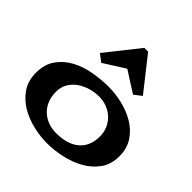

<svg xmlns="http://www.w3.org/2000/svg" viewBox="-205 -945 1114 1114"><g transform="rotate(45 352.5 -387.5)"><path d="M695.3 -236.3Q695.3 -168.9 661.6 -122.6Q627.9 -76.2 575.7 -47.4Q523.4 -18.6 461.9 -5.4Q400.4 7.8 344.7 7.8Q290 7.8 231 -5.9Q171.9 -19.5 122.6 -48.8Q73.2 -78.1 41.5 -124.5Q9.8 -170.9 9.8 -236.3Q9.8 -307.6 43.9 -354.5Q78.1 -401.4 130.4 -428.7Q182.6 -456.1 245.6 -466.8Q308.6 -477.5 367.2 -477.5Q420.9 -477.5 479 -463.9Q537.1 -450.2 585.4 -421.4Q633.8 -392.6 664.6 -346.7Q695.3 -300.8 695.3 -236.3ZM534.2 -238.3Q534.2 -273.4 521 -302.7Q507.8 -332 484.9 -353.5Q461.9 -375 431.6 -386.7Q401.4 -398.4 367.2 -398.4Q332 -398.4 296.9 -388.2Q261.7 -377.9 233.4 -358.4Q205.1 -338.9 187.5 -309.1Q169.9 -279.3 169.9 -241.2Q169.9 -203.1 182.1 -171.9Q194.3 -140.6 217.3 -118.2Q240.2 -95.7 271.5 -83.5Q302.7 -71.3 340.8 -71.3Q381.8 -71.3 417 -80.6Q452.1 -89.8 478.5 -110.4Q504.9 -130.9 519.5 -162.6Q534.2 -194.3 534.2 -238.3ZM543.9 -580.1 498 -544.9 368.2 -627.9 237.3 -544.9 191.4 -580.1 352.5 -783.2H383.8Z"/></g></svg>

Font: Fontdiner Swanky
Style: Regular
Weight: 400
Designer: Font Diner, Inc
Foundry: Font Diner, Inc
Version: Version 1.001